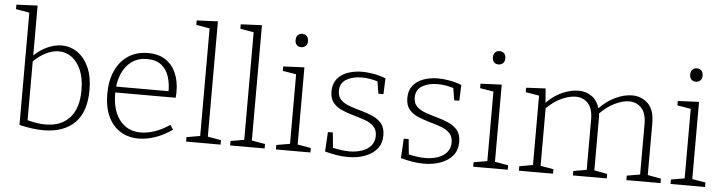

<svg xmlns="http://www.w3.org/2000/svg" viewBox="-47 -982 4534 1203"><g transform="rotate(5 2220.0 -380.0)"><path d="M251 7Q217 7 179 2Q141 -3 99 -13V-734L111 -717L14 -734V-762L147 -768V-440L140 -448Q183 -490 229.5 -511Q276 -532 320 -532Q375 -532 419.5 -501Q464 -470 490.5 -411.5Q517 -353 517 -268Q517 -201 500 -149.5Q483 -98 449 -63.5Q415 -29 365.5 -11Q316 7 251 7ZM260 -30Q358 -30 412.5 -89.5Q467 -149 467 -264Q467 -337 445.5 -388Q424 -439 387.5 -466.5Q351 -494 305 -494Q266 -494 223.5 -473Q181 -452 140 -410L147 -431V-32L139 -49Q207 -30 260 -30Z M849 7Q785 7 735.5 -23Q686 -53 658 -112Q630 -171 630 -255Q630 -339 658.5 -401.5Q687 -464 739.5 -498Q792 -532 863 -532Q929 -532 973 -503Q1017 -474 1039 -423Q1061 -372 1061 -306Q1061 -298 1060.5 -289.5Q1060 -281 1059 -268H663V-305H1020L1011 -299Q1012 -351 998 -395.5Q984 -440 950.5 -467Q917 -494 860 -494Q803 -494 762.5 -464.5Q722 -435 700.5 -382.5Q679 -330 679 -261Q679 -189 701.5 -137.5Q724 -86 764.5 -59Q805 -32 859 -32Q900 -32 946.5 -47.5Q993 -63 1041 -96L1060 -67Q1006 -29 952 -11Q898 7 849 7Z M1281 -35 1273 -44 1365 -28V0H1148V-28L1240 -44L1233 -35V-727L1240 -718L1148 -734V-762L1281 -768Z M1558 -35 1550 -44 1642 -28V0H1425V-28L1517 -44L1510 -35V-727L1517 -718L1425 -734V-762L1558 -768Z M1846 -35 1838 -44 1930 -28V0H1713V-28L1805 -44L1798 -35V-487L1805 -479L1713 -494V-522L1846 -528ZM1814 -652Q1797 -652 1786.5 -663Q1776 -674 1776 -693Q1776 -714 1787 -725Q1798 -736 1815 -736Q1833 -736 1843.5 -725Q1854 -714 1854 -693Q1854 -673 1842.5 -662.5Q1831 -652 1814 -652Z M2074 -400Q2074 -363 2096 -342.5Q2118 -322 2152.5 -310Q2187 -298 2225.5 -287.5Q2264 -277 2298.5 -261.5Q2333 -246 2354.5 -219.5Q2376 -193 2376 -146Q2376 -95 2348 -61Q2320 -27 2272.5 -9.5Q2225 8 2167 8Q2130 8 2094.5 2Q2059 -4 2021 -14L2028 -137H2059L2069 -33L2061 -43Q2086 -37 2115 -32.5Q2144 -28 2170 -28Q2214 -28 2250 -40Q2286 -52 2307.5 -77Q2329 -102 2329 -139Q2329 -177 2307.5 -198.5Q2286 -220 2251 -232.5Q2216 -245 2178 -255.5Q2140 -266 2105.5 -281Q2071 -296 2049.5 -322Q2028 -348 2028 -394Q2028 -441 2053 -472Q2078 -503 2120 -517.5Q2162 -532 2210 -532Q2241 -532 2279.5 -525.5Q2318 -519 2358 -504L2354 -404H2322L2308 -490L2317 -478Q2262 -496 2210 -496Q2152 -496 2113 -472.5Q2074 -449 2074 -400Z M2551 -400Q2551 -363 2573 -342.5Q2595 -322 2629.5 -310Q2664 -298 2702.5 -287.5Q2741 -277 2775.5 -261.5Q2810 -246 2831.5 -219.5Q2853 -193 2853 -146Q2853 -95 2825 -61Q2797 -27 2749.5 -9.5Q2702 8 2644 8Q2607 8 2571.5 2Q2536 -4 2498 -14L2505 -137H2536L2546 -33L2538 -43Q2563 -37 2592 -32.5Q2621 -28 2647 -28Q2691 -28 2727 -40Q2763 -52 2784.5 -77Q2806 -102 2806 -139Q2806 -177 2784.5 -198.5Q2763 -220 2728 -232.5Q2693 -245 2655 -255.5Q2617 -266 2582.5 -281Q2548 -296 2526.5 -322Q2505 -348 2505 -394Q2505 -441 2530 -472Q2555 -503 2597 -517.5Q2639 -532 2687 -532Q2718 -532 2756.5 -525.5Q2795 -519 2835 -504L2831 -404H2799L2785 -490L2794 -478Q2739 -496 2687 -496Q2629 -496 2590 -472.5Q2551 -449 2551 -400Z M3087 -35 3079 -44 3171 -28V0H2954V-28L3046 -44L3039 -35V-487L3046 -479L2954 -494V-522L3087 -528ZM3055 -652Q3038 -652 3027.5 -663Q3017 -674 3017 -693Q3017 -714 3028 -725Q3039 -736 3056 -736Q3074 -736 3084.5 -725Q3095 -714 3095 -693Q3095 -673 3083.5 -662.5Q3072 -652 3055 -652Z M3705 -428H3698Q3747 -480 3802.5 -506Q3858 -532 3907 -532Q3967 -532 4007.5 -492.5Q4048 -453 4048 -370V-34L4039 -45L4132 -28V0H3917V-28L4009 -44L4000 -33V-359Q4000 -428 3969.5 -460.5Q3939 -493 3892 -493Q3851 -493 3801 -468.5Q3751 -444 3704 -395L3709 -408Q3711 -399 3711.5 -390Q3712 -381 3712 -371V-34L3703 -45L3794 -28V0H3581V-28L3673 -44L3664 -33V-359Q3664 -428 3633.5 -460.5Q3603 -493 3556 -493Q3515 -493 3465 -470Q3415 -447 3368 -398L3374 -411V-33L3365 -44L3456 -28V0H3241V-28L3335 -45L3326 -34V-489L3335 -478L3241 -494V-522L3363 -528L3371 -429L3363 -432Q3413 -484 3467.5 -508Q3522 -532 3571 -532Q3618 -532 3654 -506.5Q3690 -481 3705 -428Z M4328 -35 4320 -44 4412 -28V0H4195V-28L4287 -44L4280 -35V-487L4287 -479L4195 -494V-522L4328 -528ZM4296 -652Q4279 -652 4268.5 -663Q4258 -674 4258 -693Q4258 -714 4269 -725Q4280 -736 4297 -736Q4315 -736 4325.5 -725Q4336 -714 4336 -693Q4336 -673 4324.5 -662.5Q4313 -652 4296 -652Z"/></g></svg>

Font: Bitter Thin Light
Style: Regular
Weight: 300
Version: Version 2.002